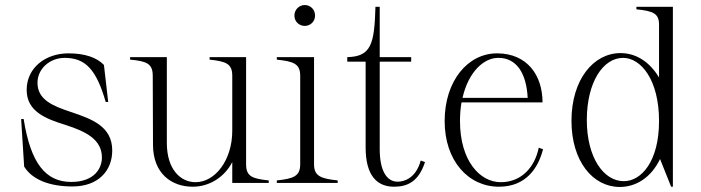

<svg xmlns="http://www.w3.org/2000/svg" viewBox="-20 -727 2784 763"><path d="M268 14C370 14 426 -48 426 -129C426 -225 345 -254 262 -282C189 -306 129 -331 129 -398C129 -454 178 -497 237 -497C320 -497 363 -450 400 -322H410L393 -469C365 -498 318 -515 252 -515C160 -515 86 -457 86 -370C86 -284 161 -255 242 -230C319 -205 385 -174 385 -101C385 -59 356 -4 263 -4C162 -4 102 -77 74 -254H64L76 -65C108 -13 177 14 268 14Z M746 15C815 15 874 -26 903 -83V0H1048V-10C982 -17 958 -26 958 -74V-500H813V-490C878 -483 903 -474 903 -426V-207C903 -92 836 -3 757 -3C698 -3 643 -53 643 -159V-500H497V-490C563 -484 587 -474 587 -426L588 -152C588 -38 661 15 746 15Z M1080 -10V0H1322V-10C1257 -17 1228 -26 1228 -74V-500H1080V-490C1146 -483 1173 -474 1173 -426V-74C1173 -26 1145 -17 1080 -10ZM1232 -665C1232 -691 1212 -707 1191 -707C1170 -707 1150 -690 1150 -665C1150 -640 1170 -624 1191 -624C1212 -624 1232 -640 1232 -665Z M1360 -482H1433V-141C1433 -27 1480 15 1546 15C1600 15 1644 -6 1669 -83L1652 -89C1633 -20 1588 -5 1560 -5C1516 -5 1489 -50 1489 -134V-482H1614V-500H1489V-700H1472C1468 -552 1455 -502 1360 -500Z M1963 15C2070 15 2119 -59 2138 -134L2121 -140C2105 -62 2052 -3 1970 -3C1887 -3 1808 -88 1808 -246C1808 -273 1810 -297 1814 -320H2136C2136 -428 2075 -514 1957 -515C1839 -516 1747 -405 1747 -246C1747 -88 1841 15 1963 15ZM1818 -338C1842 -444 1905 -498 1961 -497C2032 -497 2072 -437 2077 -338Z M2443 16C2506 16 2567 -20 2603 -95L2647 15H2654V-700H2509V-690C2576 -683 2600 -674 2599 -626V-419C2560 -484 2505 -516 2446 -516C2338 -516 2251 -410 2251 -247C2251 -86 2336 16 2443 16ZM2459 -7C2378 -7 2312 -102 2312 -250C2312 -401 2377 -497 2456 -497C2527 -497 2599 -410 2599 -246C2599 -86 2529 -7 2459 -7Z"/></svg>

Font: Sprat Condensed Light
Style: Regular
Weight: 300
Width: 3
Designer: Ethan Nakache
Foundry: Collletttivo
Version: Version 2.000;Glyphs 3.2 (3217)